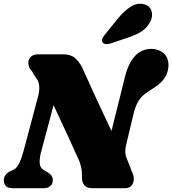

<svg xmlns="http://www.w3.org/2000/svg" viewBox="-20 -984 901 1004"><path d="M194 -186Q186 -154.5 187.8 -129Q189.5 -103.5 218 -89L230 -82.5Q240.5 -76.5 248.2 -66.5Q256 -56.5 256 -42.5Q256 -22 243.2 -11Q230.5 0 211 0H46Q20.5 0 10.2 -11.8Q0 -23.5 0 -41Q0 -72 32.5 -88L52.5 -97.5Q68 -105 80.5 -130.8Q93 -156.5 103.5 -195.5L178.5 -477.5Q187 -507 185 -533.8Q183 -560.5 167 -578.5L146.5 -612Q130 -630 128.2 -650.5Q126.5 -671 139.5 -685.5Q152.5 -700 180 -700H307.5Q349 -700 370.2 -682.2Q391.5 -664.5 409 -632.5Q449 -543 487.5 -459.8Q526 -376.5 563 -299L633.5 -582.5Q671 -728.5 771.5 -728.5Q808.5 -728.5 835 -706.2Q861.5 -684 861 -641Q859.5 -567 774.5 -518Q746 -501 728 -484.5Q710 -468 698.5 -445.8Q687 -423.5 678.5 -389.5L640.5 -230.5Q634.5 -206.5 635 -189Q635.5 -171.5 645 -150L673.5 -77.5Q686 -49 674.8 -24.5Q663.5 0 634.5 0H462.5Q407.5 0 408.5 -59.5Q410 -115.5 384 -165Q367.5 -201.5 334.8 -273.5Q302 -345.5 260 -434ZM597.5 -888.5Q630.5 -927.5 663.5 -949Q696.5 -970.5 732.5 -962Q764 -954 772.2 -926.5Q780.5 -899 766 -871Q750.5 -840.5 724.2 -822.2Q698 -804 653.5 -789L559.5 -757Q546 -752.5 533 -753.8Q520 -755 515.5 -764Q510.5 -773.5 516.2 -784.5Q522 -795.5 532 -807.5Z"/></svg>

Font: Fraunces 9pt Soft Black
Style: Italic
Weight: 900
Italic angle: -16°
Version: Version 1.000;[b76b70a41]